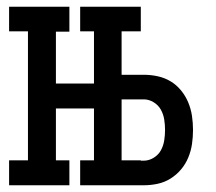

<svg xmlns="http://www.w3.org/2000/svg" viewBox="-20 -550 640 570"><path d="M218 -457V-530H398V-457ZM7 0V-74H63V-457H7V-530H186V-456H146V-302H300V-228H146V-74H186V0ZM218 0V-74H398V0ZM259 0V-530H341V-328H407Q428 -328 448.5 -323.5Q469 -319 486.5 -308.5Q504 -298 517.5 -281.5Q531 -265 539 -245.5Q547 -226 550 -205.5Q553 -185 553 -164Q553 -143 550 -122.5Q547 -102 539 -82.5Q531 -63 517.5 -47Q504 -31 486.5 -20Q469 -9 448.5 -4.5Q428 0 407 0ZM341 -73H407Q422 -73 436 -81.5Q450 -90 457.5 -103.5Q465 -117 467.5 -133Q470 -149 470 -164Q470 -180 467.5 -195.5Q465 -211 457.5 -224.5Q450 -238 436 -246.5Q422 -255 407 -255H341Z"/></svg>

Font: Iosevka Curly Slab Extended
Style: Regular
Weight: 400
Width: 7
Monospace: yes
Designer: Belleve Invis
Foundry: Belleve Invis
Version: Version 11.1.0; ttfautohint (v1.8.3)